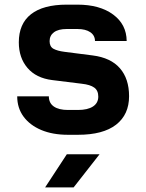

<svg xmlns="http://www.w3.org/2000/svg" viewBox="-20 -580 640 840"><path d="M277.2 9.7Q210.2 9.7 160.3 -11.3Q110.5 -32.4 82.9 -70Q55.3 -107.6 55.3 -158.6H193.7Q193.7 -129.1 215.6 -114Q237.5 -98.9 277.2 -98.9H321.2Q363.5 -98.9 386.8 -114.1Q410 -129.3 410 -157.4Q410 -184.1 392.3 -196.8Q374.6 -209.6 338.2 -213.6L208.3 -229.7Q137.9 -238.5 100.1 -283Q62.3 -327.4 62.3 -394.7Q62.3 -476 115.6 -517.8Q168.9 -559.7 272.1 -559.7H318.6Q416.4 -559.7 475 -516.4Q533.6 -473.1 534.2 -400.6H395.6Q395.3 -425.3 374.9 -439.2Q354.5 -453.1 318.6 -453.1H272.1Q235.4 -453.1 216.2 -438.9Q197 -424.7 197 -399.8Q197 -376 213.9 -366.6Q230.8 -357.3 261.9 -353.3L385.2 -337.5Q464.5 -327.5 504.6 -281.4Q544.7 -235.3 544.7 -159.1Q544.7 -78.7 487.9 -34.5Q431 9.7 321.2 9.7ZM177.3 240 272.3 95H415.5L302 240Z"/></svg>

Font: JetBrains Mono
Style: Regular
Weight: 400
Monospace: yes
Designer: Philipp Nurullin, Konstantin Bulenkov
Foundry: JetBrains
Version: Version 2.305